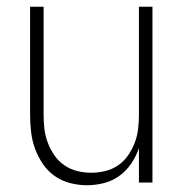

<svg xmlns="http://www.w3.org/2000/svg" viewBox="-20 -540 540 568"><path d="M237 8Q212 8 187 1.5Q162 -5 141.5 -19.5Q121 -34 106.5 -55.5Q92 -77 83.5 -100.5Q75 -124 72 -149.5Q69 -175 69 -200V-520H109V-200Q109 -179 111.5 -158Q114 -137 121.5 -117.5Q129 -98 141 -80.5Q153 -63 170.5 -51Q188 -39 208.5 -34Q229 -29 250 -29Q271 -29 291.5 -34Q312 -39 329.5 -51Q347 -63 359 -80.5Q371 -98 378.5 -117.5Q386 -137 388.5 -158Q391 -179 391 -200V-520H431V0H391V-102Q383 -78 368.5 -56.5Q354 -35 333.5 -20Q313 -5 288 1.5Q263 8 237 8Z"/></svg>

Font: Iosevka SS04 Extralight
Style: Regular
Weight: 200
Monospace: yes
Designer: Belleve Invis
Foundry: Belleve Invis
Version: Version 19.0.0; ttfautohint (v1.8.4)